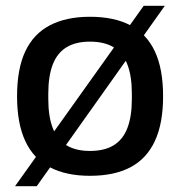

<svg xmlns="http://www.w3.org/2000/svg" viewBox="-20 -596 623 664"><path d="M291 12Q209 12 152.5 -17.5Q96 -47 67.5 -108Q39 -169 39 -263Q39 -358 67.5 -418.5Q96 -479 152.5 -508.5Q209 -538 291 -538Q375 -538 431 -508.5Q487 -479 515.5 -418.5Q544 -358 544 -263Q544 -169 515.5 -108Q487 -47 431 -17.5Q375 12 291 12ZM291 -74Q341 -74 373 -93.5Q405 -113 420.5 -153Q436 -193 436 -254V-272Q436 -333 420.5 -373Q405 -413 373 -432.5Q341 -452 291 -452Q242 -452 210 -432.5Q178 -413 162.5 -373Q147 -333 147 -272V-254Q147 -193 162.5 -153Q178 -113 210 -93.5Q242 -74 291 -74ZM32 48 477 -576H550L107 48Z"/></svg>

Font: Archivo SemiBold Medium
Style: Regular
Weight: 500
Version: Version 2.001